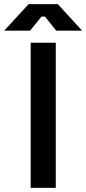

<svg xmlns="http://www.w3.org/2000/svg" viewBox="-79 -906 416 926"><path d="M69 0V-700H190V0ZM-59 -758 59 -886H200L317 -758H192L138 -826H121L66 -758Z"/></svg>

Font: Space Grotesk SemiBold
Style: Regular
Weight: 600
Designer: Florian Karsten
Foundry: Florian Karsten
Version: Version 2.000